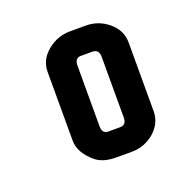

<svg xmlns="http://www.w3.org/2000/svg" viewBox="-62 -677 334 360"><g transform="rotate(-20 104.5 -497.0)"><path d="M209 -428.7Q209 -404.8 189.5 -387.7Q169.9 -371.1 144.5 -371.1H113.3Q87.9 -371.1 73.2 -382.8Q47.4 -404.3 47.4 -428.7V-565.9Q47.4 -589.8 67.4 -606.4Q87.4 -623 113.3 -623H144.5Q169.9 -623 189.5 -606.4Q209 -589.8 209 -565.9ZM139.2 -421.9Q152.3 -421.9 152.3 -436.5V-557.6Q152.3 -572.8 139.2 -572.8H116.2Q104 -572.8 104 -557.6V-436.5Q104 -421.9 116.2 -421.9Z"/></g></svg>

Font: Uroob
Style: Regular
Weight: 400
Designer: Hussain K H
Foundry: Swanthanthra Malayalam Computing(http://smc.org.in)
Version: Version 2.0.0+20200101